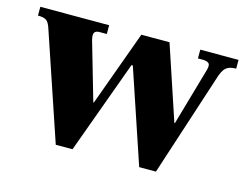

<svg xmlns="http://www.w3.org/2000/svg" viewBox="-80 -584 897 698"><g transform="rotate(15 369.0 -235.0)"><path d="M177 0 42 -400Q35 -423 25 -430Q15 -437 -7 -437V-470H252V-437H224Q211 -437 206 -429.5Q201 -422 206 -402L269 -184H271L374 -467H480L573 -188H575L637 -404Q643 -424 636 -430.5Q629 -437 614 -437H595V-470H739V-437Q722 -437 711.5 -432.5Q701 -428 694.5 -419Q688 -410 683 -396L554 0H491L373 -351H368L240 0Z"/></g></svg>

Font: Frank Ruhl Libre Black
Style: Regular
Weight: 900
Designer: Yanek Iontef
Foundry: Fontef
Version: Version 6.004